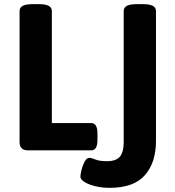

<svg xmlns="http://www.w3.org/2000/svg" viewBox="-20 -722 838 922"><path d="M506 180Q471 180 439 172.5Q407 165 386.5 152.5Q366 140 366 126Q366 117 371 95.5Q376 74 386 55Q396 36 408 36Q420 36 438.5 44Q457 52 494 52Q537 52 555.5 30.5Q574 9 574 -39V-669Q574 -702 634 -702H669Q729 -702 729 -669V-44Q729 58 676 119Q623 180 506 180ZM114 0Q74 0 74 -40V-669Q74 -702 134 -702H169Q229 -702 229 -669V-131H418Q448 -131 448 -81V-50Q448 0 418 0Z"/></svg>

Font: Asap Semi Expanded
Style: Bold
Weight: 700
Width: 6
Designer: Pablo Cosgaya
Foundry: Omnibus-Type
Version: Version 3.001; ttfautohint (v1.8.4.7-5d5b)